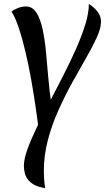

<svg xmlns="http://www.w3.org/2000/svg" viewBox="-20 -619 556 981"><path d="M102 228Q102 194 120 144Q138 94 167.5 33Q197 -28 232.5 -96Q268 -164 303.5 -233.5Q339 -303 368.5 -369.5Q398 -436 416 -494.5Q434 -553 434 -599Q467 -577 481.5 -555.5Q496 -534 496 -508Q496 -475 475 -428.5Q454 -382 420.5 -324Q387 -266 350 -199Q313 -132 279.5 -58Q246 16 225 95Q204 174 204 256Q204 276 205.5 298Q207 320 211 342Q176 337 154.5 325Q133 313 121.5 297Q110 281 106 262.5Q102 244 102 228ZM178 47Q171 -11 161 -79Q151 -147 138.5 -217Q126 -287 110.5 -352.5Q95 -418 77.5 -472Q60 -526 39 -560Q53 -571 73 -578.5Q93 -586 112 -586Q146 -586 166 -554.5Q186 -523 197.5 -470.5Q209 -418 215 -353Q221 -288 227 -219.5Q233 -151 242 -90Z"/></svg>

Font: Merienda
Style: Regular
Weight: 400
Designer: Eduardo Rodriguez Tunni
Foundry: Eduardo Rodriguez Tunni
Version: Version 2.001